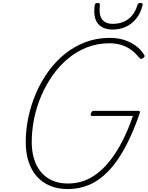

<svg xmlns="http://www.w3.org/2000/svg" viewBox="-20 -1274 1011 1313"><path d="M444 19Q376 19 322 -3.5Q268 -26 231 -68.5Q194 -111 175 -169.5Q156 -228 156 -302Q156 -387 174 -472Q192 -557 226.5 -637Q261 -717 310.5 -785.5Q360 -854 424 -905.5Q488 -957 565 -986Q642 -1015 730 -1015Q782 -1015 825.5 -1002Q869 -989 904.5 -964Q940 -939 965 -901Q971 -892 967.5 -885.5Q964 -879 954 -874Q946 -869 940.5 -872.5Q935 -876 925 -887Q901 -917 870.5 -937.5Q840 -958 805 -968Q770 -978 728 -978Q647 -978 576 -950.5Q505 -923 446 -874Q387 -825 341 -760Q295 -695 262.5 -619.5Q230 -544 213.5 -463Q197 -382 197 -302Q197 -238 213.5 -185.5Q230 -133 262 -95.5Q294 -58 340 -38.5Q386 -19 445 -19Q499 -19 548.5 -35.5Q598 -52 644.5 -87.5Q691 -123 734 -177.5Q777 -232 816 -307.5Q855 -383 889 -481H611Q601 -481 600.5 -487.5Q600 -494 602 -499Q605 -508 609.5 -512Q614 -516 622 -516H922Q933 -516 935.5 -512.5Q938 -509 936 -501Q889 -365 836 -266.5Q783 -168 722 -104.5Q661 -41 592 -11Q523 19 444 19ZM751 -1072Q681 -1072 648.5 -1114Q616 -1156 628 -1239Q629 -1247 633.5 -1250.5Q638 -1254 648 -1254Q657 -1254 660.5 -1250Q664 -1246 663 -1239Q655 -1174 677.5 -1142.5Q700 -1111 752 -1111Q813 -1111 857 -1143.5Q901 -1176 919 -1238Q922 -1246 926.5 -1250Q931 -1254 940 -1254Q950 -1254 953.5 -1250.5Q957 -1247 955 -1239Q942 -1184 912 -1147Q882 -1110 841 -1091Q800 -1072 751 -1072Z"/></svg>

Font: Playwrite BE VLG Thin
Style: Regular
Weight: 250
Designer: Veronika Burian, José Scaglione
Foundry: TypeTogether
Version: Version 1.002